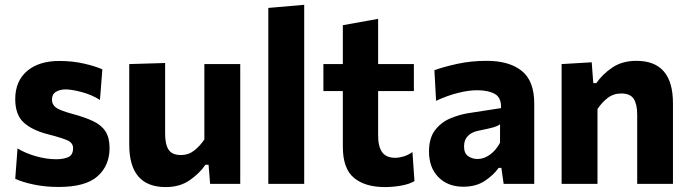

<svg xmlns="http://www.w3.org/2000/svg" viewBox="-20 -766 2877 800"><path d="M224.5 13Q169 13 122 3.2Q75 -6.5 43.5 -21L53 -147.5Q86 -127.5 129.8 -115Q173.5 -102.5 214.5 -102.5Q244 -102.5 264.2 -111.2Q284.5 -120 284.5 -149Q284.5 -170 261.8 -180.8Q239 -191.5 180 -206.5Q113.5 -223.5 78.5 -255.8Q43.5 -288 43.5 -353Q43.5 -428 92.8 -470Q142 -512 227 -512Q282.5 -512 330.2 -501Q378 -490 406.5 -477L396.5 -349.5Q362 -371.5 320 -382.5Q278 -393.5 254 -393.5Q230 -393.5 213.2 -383.5Q196.5 -373.5 196.5 -350.5Q196.5 -331 212.2 -318.5Q228 -306 280 -292Q334 -277.5 368.5 -261Q403 -244.5 419.8 -218.2Q436.5 -192 436.5 -149Q436.5 -76.5 386.8 -31.8Q337 13 224.5 13Z M670.5 13.5Q518.5 13.5 518.5 -163.5V-499L668 -503.5V-208Q668 -164.5 682.5 -142.2Q697 -120 734.5 -120Q765.5 -120 789.5 -139Q813.5 -158 831.5 -185V-499H981V0H855.5L849 -79.5H836Q811 -43 770 -14.8Q729 13.5 670.5 13.5Z M1098 0V-733L1247.5 -746V0Z M1584 13.5Q1501 13.5 1454.8 -25Q1408.5 -63.5 1408.5 -154.5V-386.5H1327.5V-499H1408.5V-661L1555.5 -687.5V-499H1704.5V-386.5H1555.5V-201.5Q1555.5 -155.5 1572.2 -132Q1589 -108.5 1627 -108.5Q1642.5 -108.5 1661.8 -114.2Q1681 -120 1698.5 -132.5L1707 -11.5Q1688 0.5 1653.5 7Q1619 13.5 1584 13.5Z M1910.5 12Q1846 12 1806.8 -27.8Q1767.5 -67.5 1767.5 -134.5Q1767.5 -191 1792.8 -223.8Q1818 -256.5 1855.2 -272.2Q1892.5 -288 1928.5 -294L2067.5 -315.5Q2069.5 -359 2042 -374.5Q2014.5 -390 1967.5 -390Q1933 -390 1888.8 -379Q1844.5 -368 1797 -346L1790 -473.5Q1827 -487 1884.5 -499.8Q1942 -512.5 2008 -512.5Q2101.5 -512.5 2153.8 -470.8Q2206 -429 2206 -335V0H2078.5L2069 -66.5H2057.5Q2037.5 -37.5 2000.8 -12.8Q1964 12 1910.5 12ZM1970 -103.5Q1996.5 -103.5 2021.8 -121.8Q2047 -140 2063.5 -171.5V-248Q2054.5 -241 2037 -235.8Q2019.5 -230.5 1972 -221Q1945 -215.5 1929.2 -199.2Q1913.5 -183 1913.5 -156Q1913.5 -127 1930.8 -115.2Q1948 -103.5 1970 -103.5Z M2320 0V-499L2445.5 -506.5L2452 -419.5H2464.5Q2490 -456.5 2531.2 -484.5Q2572.5 -512.5 2632 -512.5Q2784 -512.5 2784 -336V0H2635V-288Q2635 -331.5 2620.5 -354Q2606 -376.5 2568.5 -376.5Q2536 -376.5 2511.5 -357.5Q2487 -338.5 2469.5 -311.5V0Z"/></svg>

Font: Heraclito
Style: Bold
Weight: 700
Designer: Kostas Bartsokas (font) & Cristiano Sobral (main changes)
Foundry: Kostas Bartsokas (font) & Cristiano Sobral (main changes)
Version: Version 1.00;July 8, 2020;FontCreator 13.0.0.2655 64-bit